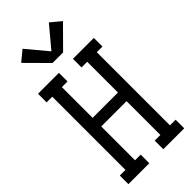

<svg xmlns="http://www.w3.org/2000/svg" viewBox="-302 -1042 1104 1104"><g transform="rotate(-45 250.0 -490.5)"><path d="M23 0V-70H69V-665H23V-735H193V-665H147V-415H353V-665H307V-735H477V-665H431V-70H477V0H307V-70H353V-345H147V-70H193V0ZM207 -801 80 -929 143 -981 250 -853 357 -981 420 -929 293 -801Z"/></g></svg>

Font: Iosevka Gothic
Style: Regular
Weight: 400
Monospace: yes
Designer: Belleve Invis
Foundry: Belleve Invis
Version: Version 15.5.1; ttfautohint (v1.8.4)